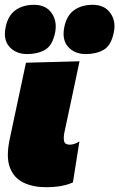

<svg xmlns="http://www.w3.org/2000/svg" viewBox="-22 -763 496 799"><path d="M169 16Q115.5 16 75.8 -3Q36 -22 19.2 -65.8Q2.5 -109.5 18.5 -184.5Q25 -214 29 -233.8Q33 -253.5 38 -276.5Q54 -350.5 64.5 -400.8Q75 -451 86 -502L309 -508Q292 -426.5 277 -357Q262 -287.5 252 -240L246 -211.5Q241.5 -190 244.8 -175.5Q248 -161 268 -161Q277 -161 286.2 -163.8Q295.5 -166.5 308.5 -174.5L281.5 -4Q261.5 5.5 233.5 10.8Q205.5 16 169 16ZM335.5 -538Q289 -538 262 -567.5Q235 -597 245.5 -650Q255.5 -699 286.8 -721Q318 -743 363.5 -743Q413 -743 437.2 -708.8Q461.5 -674.5 451.5 -628Q440.5 -573.5 409.5 -555.8Q378.5 -538 335.5 -538ZM91.5 -538Q45 -538 17.8 -567.5Q-9.5 -597 1.5 -650Q11.5 -699 42.8 -721Q74 -743 119.5 -743Q169 -743 192.8 -708.8Q216.5 -674.5 207.5 -628Q196.5 -573.5 165.5 -555.8Q134.5 -538 91.5 -538Z"/></svg>

Font: Commissioner Black
Style: Italic
Weight: 900
Italic angle: -12°
Designer: Kostas Bartsokas
Foundry: Kostas Bartsokas
Version: Version 1.000; ttfautohint (v1.8.3)